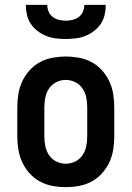

<svg xmlns="http://www.w3.org/2000/svg" viewBox="-20 -760 540 788"><path d="M250 8Q223 8 195.5 3Q168 -2 144 -15Q120 -28 101.5 -48.5Q83 -69 71.5 -93.5Q60 -118 55.5 -145.5Q51 -173 51 -200V-320Q51 -347 55.5 -374.5Q60 -402 71.5 -426.5Q83 -451 101.5 -471.5Q120 -492 144 -505Q168 -518 195.5 -523Q223 -528 250 -528Q277 -528 304.5 -523Q332 -518 356 -505Q380 -492 398.5 -471.5Q417 -451 428.5 -426.5Q440 -402 444.5 -374.5Q449 -347 449 -320V-200Q449 -173 444.5 -145.5Q440 -118 428.5 -93.5Q417 -69 398.5 -48.5Q380 -28 356 -15Q332 -2 304.5 3Q277 8 250 8ZM250 -88Q270 -88 288.5 -97Q307 -106 318.5 -123Q330 -140 334 -160Q338 -180 338 -200V-320Q338 -340 334 -360Q330 -380 318.5 -397Q307 -414 288.5 -423Q270 -432 250 -432Q230 -432 211.5 -423Q193 -414 181.5 -397Q170 -380 166 -360Q162 -340 162 -320V-200Q162 -180 166 -160Q170 -140 181.5 -123Q193 -106 211.5 -97Q230 -88 250 -88ZM250 -600Q230 -600 209.5 -602.5Q189 -605 170 -612.5Q151 -620 134.5 -632.5Q118 -645 106.5 -662Q95 -679 90.5 -699.5Q86 -720 86 -740H174Q174 -726 179.5 -712.5Q185 -699 196.5 -690.5Q208 -682 222 -678.5Q236 -675 250 -675Q264 -675 278 -678.5Q292 -682 303.5 -690.5Q315 -699 320.5 -712.5Q326 -726 326 -740H414Q414 -720 409.5 -699.5Q405 -679 393.5 -662Q382 -645 365.5 -632.5Q349 -620 330 -612.5Q311 -605 290.5 -602.5Q270 -600 250 -600Z"/></svg>

Font: Iosevka SS18
Style: Bold
Weight: 700
Monospace: yes
Designer: Belleve Invis
Foundry: Belleve Invis
Version: Version 25.1.1; ttfautohint (v1.8.4)